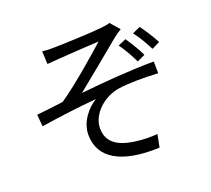

<svg xmlns="http://www.w3.org/2000/svg" viewBox="-133 -939 1267 1151"><g transform="rotate(-20 500.0 -364.0)"><path d="M728 -643 677 -621C706 -581 731 -536 752 -492L803 -516C782 -561 751 -609 728 -643ZM833 -683 783 -660C812 -623 839 -576 861 -533L912 -558C890 -600 857 -652 833 -683ZM234 -745 238 -663C259 -665 289 -667 314 -669C357 -673 529 -682 572 -685C510 -629 354 -492 246 -418C196 -412 129 -403 76 -398L83 -322C201 -341 333 -357 439 -366C387 -336 323 -264 323 -180C323 -28 456 48 698 38L714 -43C679 -40 629 -39 572 -47C482 -59 402 -93 402 -192C402 -284 496 -366 592 -379C651 -388 745 -389 843 -384L842 -459C701 -459 523 -445 373 -429C452 -492 595 -611 669 -672C683 -684 708 -701 722 -709L671 -767C659 -763 640 -759 617 -757C560 -750 356 -742 313 -742C283 -741 258 -742 234 -745Z"/></g></svg>

Font: Noto Sans CJK TC Regular
Style: Regular
Weight: 400
Designer: Ryoko NISHIZUKA (kana & ideographs); Paul D. Hunt (Latin, Greek & Cyrillic); Wenlong ZHANG (bopomofo); Sandoll Communica
Foundry: Adobe Systems Incorporated
Version: Version 1.001;PS 1.001;hotconv 1.0.78;makeotf.lib2.5.61930